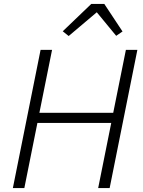

<svg xmlns="http://www.w3.org/2000/svg" viewBox="-20 -950 722 970"><path d="M441 -930H507L599 -791L567 -769L469 -888L327 -768L297 -792ZM476 0 542 -329H169L103 0H45L185 -698H243L179 -380H552L616 -698H674L534 0Z"/></svg>

Font: IBM Plex Sans Light
Style: Italic
Weight: 300
Italic angle: -11.31°
Designer: Mike Abbink, Paul van der Laan, Pieter van Rosmalen
Foundry: Bold Monday
Version: Version 3.0